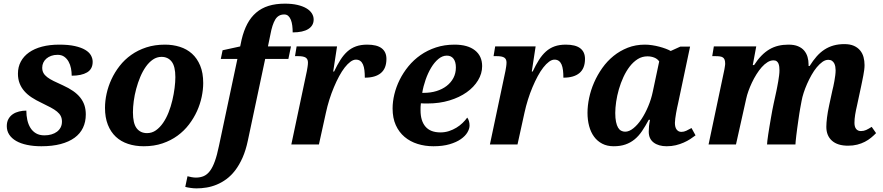

<svg xmlns="http://www.w3.org/2000/svg" viewBox="-20 -790 4827 1050"><path d="M223.1 -49.8Q243.7 -49.8 261.2 -54.9Q278.8 -60.1 291.5 -69.6Q304.2 -79.1 311.5 -93Q318.8 -106.9 318.8 -125Q318.8 -142.1 312.3 -155.3Q305.7 -168.5 291.7 -179.9Q277.8 -191.4 256.6 -202.6Q235.4 -213.9 206.1 -228Q176.8 -241.7 153.1 -257.3Q129.4 -272.9 112.8 -292Q96.2 -311 87.2 -334.5Q78.1 -357.9 78.1 -387.2Q78.1 -423.8 93.8 -453.1Q109.4 -482.4 138.7 -503.2Q168 -523.9 209.7 -534.9Q251.5 -545.9 304.2 -545.9Q354.5 -545.9 389.4 -538.1Q424.3 -530.3 446 -517.3Q467.8 -504.4 477.3 -487.3Q486.8 -470.2 486.8 -452.1Q486.8 -412.1 456.1 -394Q425.3 -376 372.1 -376Q372.1 -396 368.2 -416.3Q364.3 -436.5 355 -453.1Q345.7 -469.7 331.1 -480Q316.4 -490.2 294.9 -490.2Q275.4 -490.2 260 -484.6Q244.6 -479 233.6 -469.5Q222.7 -460 216.8 -447.3Q210.9 -434.6 210.9 -419.9Q210.9 -403.3 217.5 -391.1Q224.1 -378.9 238 -368.2Q252 -357.4 273.4 -346.9Q294.9 -336.4 324.2 -323.2Q356.4 -308.6 379.9 -292.2Q403.3 -275.9 418.7 -256.6Q434.1 -237.3 441.7 -214.6Q449.2 -191.9 449.2 -164.1Q449.2 -123.5 433.8 -91.3Q418.5 -59.1 387.7 -36.6Q356.9 -14.2 311.5 -2.2Q266.1 9.8 206.1 9.8Q163.1 9.8 128.2 2.4Q93.3 -4.9 68.6 -19Q43.9 -33.2 30.5 -53.7Q17.1 -74.2 17.1 -100.1Q17.1 -123.5 26.4 -139.6Q35.6 -155.8 50.5 -165.8Q65.4 -175.8 84.7 -180.4Q104 -185.1 124 -185.1Q124 -158.2 129.4 -133.8Q134.8 -109.4 146.5 -90.6Q158.2 -71.8 177 -60.8Q195.8 -49.8 223.1 -49.8Z M554.2 -200.2Q554.2 -237.8 563 -277.8Q571.8 -317.9 589.6 -356.4Q607.4 -395 634.3 -429.4Q661.1 -463.9 697.5 -489.7Q733.9 -515.6 780 -530.8Q826.2 -545.9 882.3 -545.9Q925.3 -545.9 963.4 -533.9Q1001.5 -522 1029.8 -496.6Q1058.1 -471.2 1074.7 -431.4Q1091.3 -391.6 1091.3 -335.9Q1091.3 -299.8 1083 -260.3Q1074.7 -220.7 1057.4 -182.4Q1040 -144 1013.4 -109.1Q986.8 -74.2 950.7 -47.9Q914.6 -21.5 868.7 -5.9Q822.8 9.8 766.1 9.8Q719.2 9.8 680.2 -3.2Q641.1 -16.1 613.3 -42.2Q585.4 -68.4 569.8 -107.9Q554.2 -147.5 554.2 -200.2ZM784.2 -62Q811 -62 832.8 -77.4Q854.5 -92.8 871.8 -117.9Q889.2 -143.1 901.9 -175.3Q914.6 -207.5 922.6 -241.7Q930.7 -275.9 934.8 -308.8Q939 -341.8 939 -368.2Q939 -427.2 918.7 -453.1Q898.4 -479 863.3 -479Q837.9 -479 816.4 -464.4Q794.9 -449.7 777.6 -425.3Q760.3 -400.9 747.1 -369.4Q733.9 -337.9 724.9 -304.2Q715.8 -270.5 711.4 -237.1Q707 -203.6 707 -175.8Q707 -114.7 727.5 -88.4Q748 -62 784.2 -62Z M1557.1 -467.8H1430.2L1335.4 -21Q1324.2 32.2 1306.4 72.3Q1288.6 112.3 1266.4 141.4Q1244.1 170.4 1218.3 189.5Q1192.4 208.5 1165 219.7Q1137.7 231 1109.4 235.6Q1081.1 240.2 1054.2 240.2Q1046.9 240.2 1038.1 239.5Q1029.3 238.8 1021 237.5Q1012.7 236.3 1005.4 234.9Q998 233.4 993.2 231.9L1005.4 173.8Q1013.7 176.3 1026.9 178.7Q1040 181.2 1051.3 181.2Q1075.7 181.2 1094.5 172.9Q1113.3 164.6 1128.2 144.8Q1143.1 125 1155 91.8Q1167 58.6 1177.2 8.8L1278.3 -467.8H1187.5L1197.3 -515.1L1293.5 -536.1L1301.3 -573.2Q1313 -622.6 1332.5 -659.4Q1352.1 -696.3 1380.9 -720.9Q1409.7 -745.6 1448.5 -757.8Q1487.3 -770 1538.1 -770Q1576.7 -770 1606.2 -763.2Q1635.7 -756.3 1655.5 -744.6Q1675.3 -732.9 1685.3 -717Q1695.3 -701.2 1695.3 -683.1Q1695.3 -649.9 1666 -631.3Q1636.7 -612.8 1580.6 -612.8Q1580.6 -631.8 1578.4 -649.7Q1576.2 -667.5 1570.8 -681.2Q1565.4 -694.8 1556.6 -702.9Q1547.9 -710.9 1534.2 -710.9Q1502.4 -710.9 1485.6 -683.6Q1468.8 -656.2 1458.5 -600.1L1445.3 -536.1H1571.3Z M1664.1 -448.2Q1664.1 -466.8 1651.9 -474.9Q1639.6 -482.9 1611.3 -482.9H1593.3L1602.1 -536.1H1823.2L1802.2 -398.9H1807.1Q1824.2 -435.1 1841.6 -462.4Q1858.9 -489.7 1879.6 -508.3Q1900.4 -526.9 1926.8 -536.4Q1953.1 -545.9 1988.3 -545.9Q2041.5 -545.9 2067.4 -525.9Q2093.3 -505.9 2093.3 -467.8Q2093.3 -416 2063 -390.6Q2032.7 -365.2 1975.1 -365.2Q1975.1 -387.7 1972.9 -406Q1970.7 -424.3 1965.1 -437.3Q1959.5 -450.2 1950 -457Q1940.4 -463.9 1926.3 -463.9Q1912.1 -463.9 1896.5 -452.4Q1880.9 -440.9 1865.2 -420.9Q1849.6 -400.9 1834.7 -373.3Q1819.8 -345.7 1806.2 -313.2Q1792.5 -280.8 1781.2 -245.1Q1770 -209.5 1762.2 -172.9L1724.1 0H1573.2L1658.2 -401.9Q1659.7 -410.2 1661.9 -423.8Q1664.1 -437.5 1664.1 -448.2Z M2388.7 -65.9Q2413.1 -65.9 2435.1 -73Q2457 -80.1 2475.8 -91.6Q2494.6 -103 2509.5 -117.4Q2524.4 -131.8 2535.2 -147Q2541 -139.6 2544.4 -128.2Q2547.9 -116.7 2547.9 -104Q2547.9 -85.9 2536.1 -65.9Q2524.4 -45.9 2500.2 -29.1Q2476.1 -12.2 2438.7 -1.2Q2401.4 9.8 2350.1 9.8Q2304.2 9.8 2263.7 -2.9Q2223.1 -15.6 2192.6 -41.3Q2162.1 -66.9 2144.5 -105.7Q2127 -144.5 2127 -196.8Q2127 -233.9 2136.7 -274.4Q2146.5 -314.9 2165.8 -353.8Q2185.1 -392.6 2213.6 -427.5Q2242.2 -462.4 2279.8 -488.8Q2317.4 -515.1 2364 -530.5Q2410.6 -545.9 2465.8 -545.9Q2537.6 -545.9 2577.1 -514.9Q2616.7 -483.9 2616.7 -428.2Q2616.7 -387.7 2594.2 -350.6Q2571.8 -313.5 2532.2 -285.4Q2492.7 -257.3 2438 -240.7Q2383.3 -224.1 2318.8 -224.1Q2310.5 -224.1 2300.8 -224.1Q2291 -224.1 2281.7 -225.1Q2280.3 -215.3 2280 -205.3Q2279.8 -195.3 2279.8 -187Q2279.8 -128.9 2306.9 -97.4Q2334 -65.9 2388.7 -65.9ZM2423.8 -485.8Q2399.4 -485.8 2377.4 -467.5Q2355.5 -449.2 2337.9 -419.9Q2320.3 -390.6 2307.6 -354.2Q2294.9 -317.9 2289.1 -282.2H2297.9Q2335 -282.2 2366.9 -292Q2398.9 -301.8 2422.6 -320.1Q2446.3 -338.4 2459.7 -363.8Q2473.1 -389.2 2473.1 -420.9Q2473.1 -451.7 2460.2 -468.8Q2447.3 -485.8 2423.8 -485.8Z M2750 -448.2Q2750 -466.8 2737.8 -474.9Q2725.6 -482.9 2697.3 -482.9H2679.2L2688 -536.1H2909.2L2888.2 -398.9H2893.1Q2910.2 -435.1 2927.5 -462.4Q2944.8 -489.7 2965.6 -508.3Q2986.3 -526.9 3012.7 -536.4Q3039.1 -545.9 3074.2 -545.9Q3127.4 -545.9 3153.3 -525.9Q3179.2 -505.9 3179.2 -467.8Q3179.2 -416 3148.9 -390.6Q3118.7 -365.2 3061 -365.2Q3061 -387.7 3058.8 -406Q3056.6 -424.3 3051 -437.3Q3045.4 -450.2 3035.9 -457Q3026.4 -463.9 3012.2 -463.9Q2998 -463.9 2982.4 -452.4Q2966.8 -440.9 2951.2 -420.9Q2935.5 -400.9 2920.7 -373.3Q2905.8 -345.7 2892.1 -313.2Q2878.4 -280.8 2867.2 -245.1Q2856 -209.5 2848.1 -172.9L2810.1 0H2659.2L2744.1 -401.9Q2745.6 -410.2 2747.8 -423.8Q2750 -437.5 2750 -448.2Z M3626 9.8Q3581.5 9.8 3554.7 -10.5Q3527.8 -30.8 3527.8 -69.8Q3527.8 -85.4 3529.3 -100.3Q3530.8 -115.2 3534.7 -134.8H3527.8Q3509.3 -100.1 3491 -73Q3472.7 -45.9 3450.2 -27.6Q3427.7 -9.3 3400.1 0.2Q3372.6 9.8 3335.9 9.8Q3300.3 9.8 3273.4 -4.2Q3246.6 -18.1 3228.8 -42.5Q3210.9 -66.9 3201.9 -100.3Q3192.9 -133.8 3192.9 -172.9Q3192.9 -211.9 3201.9 -254.6Q3210.9 -297.4 3229 -338.9Q3247.1 -380.4 3273.7 -418Q3300.3 -455.6 3335.2 -483.9Q3370.1 -512.2 3413.1 -529.1Q3456.1 -545.9 3506.8 -545.9Q3526.4 -545.9 3546.6 -542.7Q3566.9 -539.6 3585.4 -534.7Q3604 -529.8 3620.4 -523.7Q3636.7 -517.6 3647.9 -511.2L3700.7 -535.2H3753.9L3688 -223.1Q3686 -214.8 3683.1 -201.2Q3680.2 -187.5 3677.5 -172.1Q3674.8 -156.7 3672.9 -142.3Q3670.9 -127.9 3670.9 -118.2Q3670.9 -93.3 3680.7 -81.1Q3690.4 -68.8 3706.1 -68.8Q3720.2 -68.8 3733.2 -75Q3746.1 -81.1 3761.7 -89.8L3783.7 -49.8Q3771 -40 3754.9 -29.5Q3738.8 -19 3719 -10.3Q3699.2 -1.5 3676 4.2Q3652.8 9.8 3626 9.8ZM3344.7 -171.9Q3344.7 -143.1 3348.9 -123.5Q3353 -104 3360.1 -92Q3367.2 -80.1 3377.2 -75Q3387.2 -69.8 3398.9 -69.8Q3420.9 -69.8 3444.3 -88.9Q3467.8 -107.9 3488.3 -138.9Q3508.8 -169.9 3525.1 -209Q3541.5 -248 3549.8 -288.1L3585 -454.1Q3575.2 -468.3 3557.9 -475.1Q3540.5 -481.9 3521 -481.9Q3491.7 -481.9 3467.5 -466.8Q3443.4 -451.7 3423.8 -426.3Q3404.3 -400.9 3389.4 -368.7Q3374.5 -336.4 3364.5 -301.8Q3354.5 -267.1 3349.6 -233.4Q3344.7 -199.7 3344.7 -171.9Z M4617.7 6.8Q4560.5 6.8 4529.8 -20.5Q4499 -47.9 4499 -96.2Q4499 -117.2 4502.7 -147Q4506.3 -176.8 4514.6 -214.8L4531.7 -293.9Q4534.2 -303.7 4537.4 -317.9Q4540.5 -332 4543.2 -347.4Q4545.9 -362.8 4547.9 -378.2Q4549.8 -393.6 4549.8 -405.8Q4549.8 -415 4548.1 -425.3Q4546.4 -435.5 4542 -443.8Q4537.6 -452.1 4529.8 -457.5Q4522 -462.9 4509.8 -462.9Q4493.7 -462.9 4477.8 -451.7Q4461.9 -440.4 4446.8 -422.1Q4431.6 -403.8 4418.2 -380.1Q4404.8 -356.4 4393.8 -331.5Q4382.8 -306.6 4375 -282.5Q4367.2 -258.3 4363.8 -238.8L4356 -196.8Q4354 -186.5 4351.3 -168.7Q4348.6 -150.9 4345.7 -130.4Q4342.8 -109.9 4339.8 -88.4Q4336.9 -66.9 4334.7 -48.6Q4332.5 -30.3 4331.3 -17.1Q4330.1 -3.9 4330.1 0H4174.8Q4174.8 -5.9 4176.5 -20.5Q4178.2 -35.2 4181.2 -54.9Q4184.1 -74.7 4188 -97.7Q4191.9 -120.6 4195.8 -143.6Q4199.7 -166.5 4203.6 -187.3Q4207.5 -208 4210.9 -223.1L4226.1 -293Q4228 -302.2 4230.7 -316.4Q4233.4 -330.6 4236.1 -345.9Q4238.8 -361.3 4240.7 -377Q4242.7 -392.6 4242.7 -404.8Q4242.7 -414.1 4241.7 -423.8Q4240.7 -433.6 4237.5 -441.7Q4234.4 -449.7 4227.8 -454.8Q4221.2 -460 4210 -460Q4193.4 -460 4177 -449.7Q4160.6 -439.5 4145.5 -422.4Q4130.4 -405.3 4116.7 -383.3Q4103 -361.3 4092 -338.1Q4081.1 -314.9 4073 -292.2Q4064.9 -269.5 4061 -251L4004.9 0H3855L3939 -397.9Q3940.4 -404.3 3941.7 -411.1Q3942.9 -418 3943.8 -424.1Q3944.8 -430.2 3945.3 -434.6Q3945.8 -439 3945.8 -440.9Q3945.8 -454.6 3942.9 -462.9Q3939.9 -471.2 3933.6 -475.6Q3927.2 -480 3917.2 -481.4Q3907.2 -482.9 3893.1 -482.9H3875L3883.8 -536.1H4115.7L4096.7 -434.1H4104Q4123.5 -464.4 4144.3 -485.6Q4165 -506.8 4188 -520.3Q4210.9 -533.7 4236.6 -539.8Q4262.2 -545.9 4292 -545.9Q4323.2 -545.9 4344.2 -537.1Q4365.2 -528.3 4377.9 -513.2Q4390.6 -498 4396.2 -478.5Q4401.9 -459 4401.9 -437V-429.2H4407.7Q4426.3 -459 4446 -481.4Q4465.8 -503.9 4488.8 -518.8Q4511.7 -533.7 4538.6 -541.3Q4565.4 -548.8 4597.7 -548.8Q4628.4 -548.8 4649.4 -539.6Q4670.4 -530.3 4683.6 -514.4Q4696.8 -498.5 4702.4 -477.8Q4708 -457 4708 -434.1Q4708 -421.4 4706.1 -407Q4704.1 -392.6 4701.4 -377.9Q4698.7 -363.3 4695.6 -348.6Q4692.4 -334 4689.9 -320.8L4667 -213.9Q4660.6 -187 4656.7 -163.1Q4652.8 -139.2 4652.8 -118.2Q4652.8 -96.2 4662.1 -84.7Q4671.4 -73.2 4688 -73.2Q4703.6 -73.2 4716.6 -79.1Q4729.5 -85 4747.1 -96.2L4771 -62Q4758.8 -49.3 4743.7 -36.9Q4728.5 -24.4 4709.7 -14.6Q4690.9 -4.9 4668 1Q4645 6.8 4617.7 6.8Z"/></svg>

Font: Droid Serif
Style: Bold Italic
Weight: 700
Italic angle: -12°
Designer: Monotype Design team
Foundry: Monotype Imaging Inc.
Version: Version 1.03